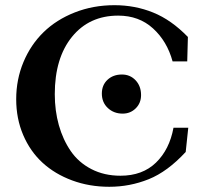

<svg xmlns="http://www.w3.org/2000/svg" viewBox="-20 -696 754 729"><path d="M395 13.2Q319.3 13.2 253.9 -11Q188.5 -35.2 141.6 -78.1Q94.7 -121.1 68.1 -183.3Q41.5 -245.6 41.5 -319.3Q41.5 -394.5 69.1 -460.4Q96.7 -526.4 145.3 -573.7Q193.8 -621.1 263.7 -648.7Q333.5 -676.3 414.6 -676.3Q492.7 -676.3 561.5 -648.4Q630.4 -620.6 693.4 -555.7L690.9 -462.9H635.3Q614.3 -539.6 561 -588.1Q507.8 -636.7 428.7 -636.7Q318.8 -636.7 253.4 -556.2Q188 -475.6 188 -338.4Q188 -275.9 203.4 -220.9Q218.8 -166 248.5 -122.6Q278.3 -79.1 326.9 -54Q375.5 -28.8 437.5 -28.8Q521 -28.8 572.3 -78.6Q623.5 -128.4 638.7 -210.9H694.8L685.1 -119.1Q616.2 -44.4 544.7 -15.6Q473.1 13.2 395 13.2ZM445.8 -264.6Q412.1 -264.6 389.4 -285.9Q366.7 -307.1 366.7 -340.8Q366.7 -373 388.2 -393.1Q409.7 -413.1 442.9 -413.1Q474.1 -413.1 494.9 -391.1Q515.6 -369.1 515.6 -335Q515.6 -304.7 495.4 -284.7Q475.1 -264.6 445.8 -264.6Z"/></svg>

Font: Elstob 8pt SemiBold
Style: Regular
Weight: 600
Designer: Peter S. Baker
Version: Version 1.015